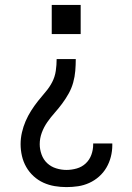

<svg xmlns="http://www.w3.org/2000/svg" viewBox="-20 -540 540 783"><path d="M191 -401V-520H309V-401ZM251 223Q227 223 203 219Q179 215 157 205Q135 195 117 178.5Q99 162 87 141Q75 120 69.5 96Q64 72 64 48Q64 24 69.5 0Q75 -24 84.5 -46Q94 -68 107 -88.5Q120 -109 135 -128Q150 -147 166 -165.5Q182 -184 193 -205.5Q204 -227 207.5 -251Q211 -275 211 -299H289Q289 -275 287 -251Q285 -227 278.5 -203.5Q272 -180 260 -158.5Q248 -137 233.5 -117.5Q219 -98 203 -80Q187 -62 173 -42Q159 -22 150.5 1Q142 24 142 48Q142 69 149.5 90Q157 111 172.5 125.5Q188 140 209 146.5Q230 153 251 153Q272 153 293 147Q314 141 329.5 126.5Q345 112 352.5 91.5Q360 71 360 49Q360 48 360 47Q360 46 360 45H438Q438 47 438 48.5Q438 50 438 52Q438 76 432 99.5Q426 123 414 143.5Q402 164 384 180Q366 196 344 206Q322 216 298.5 219.5Q275 223 251 223Z"/></svg>

Font: Iosevka SS04
Style: Regular
Weight: 400
Monospace: yes
Designer: Belleve Invis
Foundry: Belleve Invis
Version: Version 19.0.0; ttfautohint (v1.8.4)